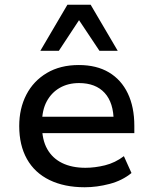

<svg xmlns="http://www.w3.org/2000/svg" viewBox="-20 -780 645 809"><path d="M337 9Q251 9 188.5 -21.5Q126 -52 93.5 -110Q61 -168 61 -249Q61 -323 91 -381Q121 -439 177.5 -472.5Q234 -506 312 -506Q387 -506 439 -475Q491 -444 518.5 -386.5Q546 -329 546 -250V-219H137V-288H478L459 -268Q459 -347 421 -388.5Q383 -430 313 -430Q267 -430 232 -410Q197 -390 177 -353Q157 -316 157 -262V-250Q157 -191 179 -152Q201 -113 242 -93Q283 -73 340 -73Q380 -73 422.5 -83.5Q465 -94 502 -122L534 -51Q495 -19 441.5 -5Q388 9 337 9ZM150 -566 264 -760H362L476 -566H399L313 -695L228 -566Z"/></svg>

Font: Nunito Sans 7pt Medium
Style: Regular
Weight: 500
Designer: Vernon Adams
Foundry: Vernon Adams
Version: Version 3.101;gftools[0.9.27]